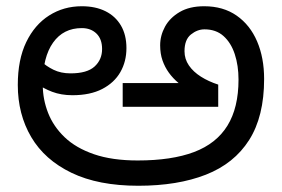

<svg xmlns="http://www.w3.org/2000/svg" viewBox="-20 -583 903 615"><path d="M421 -69Q530 -69 601.5 -96Q673 -123 708.5 -180.5Q744 -238 744 -328Q744 -373 732 -409.5Q720 -446 696 -467.5Q672 -489 635 -489Q612 -489 591.5 -472.5Q571 -456 571 -419Q571 -394 585 -373.5Q599 -353 623.5 -337.5Q648 -322 679 -312V-241H373V-317H552Q534 -332 521 -350Q508 -368 500.5 -389.5Q493 -411 493 -438Q493 -469 508.5 -497.5Q524 -526 555.5 -544.5Q587 -563 634 -563Q695 -563 738 -533Q781 -503 803.5 -450.5Q826 -398 826 -330Q826 -210 778 -134.5Q730 -59 639.5 -23.5Q549 12 423 12Q295 12 209 -29.5Q123 -71 80 -144Q37 -217 37 -311Q37 -392 64 -448Q91 -504 137.5 -533.5Q184 -563 242 -563Q286 -563 318 -547Q350 -531 367.5 -501Q385 -471 385 -429Q385 -386 365.5 -352Q346 -318 307.5 -298Q269 -278 212 -278Q176 -278 147 -289Q118 -300 97.5 -316Q77 -332 63 -348L87 -414Q96 -402 112 -386.5Q128 -371 151.5 -359.5Q175 -348 206 -348Q259 -348 283 -370Q307 -392 307 -426Q307 -458 289 -475.5Q271 -493 242 -493Q183 -493 150 -446.5Q117 -400 117 -315V-311Q117 -265 134 -221.5Q151 -178 187 -143.5Q223 -109 281 -89Q339 -69 421 -69Z"/></svg>

Font: ukannada05
Style: Book
Weight: 400
Designer: Jelle Bosma - Monotype Design Team
Foundry: Monotype Imaging Inc.
Version: Version 2.003